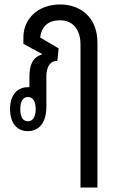

<svg xmlns="http://www.w3.org/2000/svg" viewBox="-20 -581 525 861"><path d="M341 260H417V-389C417 -508 336 -561 250 -561C149 -561 85 -495 85 -415V-384L169 -339V-337C126 -325 112 -288 112 -239V-190C110 -190 107 -190 105 -190C56 -190 25 -153 25 -93C25 -31 54 7 105 7C157 7 188 -33 188 -103V-239C188 -272 199 -308 237 -308L243 -364L160 -413C167 -464 197 -490 249 -490C302 -490 341 -455 341 -380ZM105 -37C81 -37 71 -60 71 -92C71 -123 81 -146 105 -146C129 -146 140 -124 140 -92C140 -60 129 -37 105 -37Z"/></svg>

Font: Noto Sans Thai Looped ExtraCondensed
Style: Regular
Weight: 400
Width: 2
Designer: Sasikarn Vongin, Ben Mitchell
Foundry: The Fontpad Ltd
Version: Version 1.001